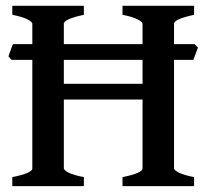

<svg xmlns="http://www.w3.org/2000/svg" viewBox="-20 -635 713 655"><path d="M22 0V-30.8Q90.3 -44.4 90.3 -60.5V-430.7H19.5L8.8 -442.4Q11.2 -449.7 15.9 -463.1Q20.5 -476.6 23.9 -484.4H90.3V-554.2Q90.3 -560.1 73.7 -568.8Q57.1 -577.6 22 -584.5V-615.2H266.1V-584.5Q197.8 -569.8 197.8 -554.2V-484.4H466.3V-554.2Q466.3 -560.1 449.7 -568.8Q433.1 -577.6 397.9 -584.5V-615.2H642.1V-584.5Q573.7 -569.8 573.7 -554.2V-484.4H644L655.3 -472.7L639.6 -430.7H573.7V-60.5Q573.7 -54.7 590.3 -46.1Q606.9 -37.6 642.1 -30.8V0H397.9V-30.8Q466.3 -44.4 466.3 -60.5V-295.4H197.8V-60.5Q197.8 -54.7 214.1 -46.1Q230.5 -37.6 266.1 -30.8V0ZM197.8 -349.1H466.3V-430.7H197.8Z"/></svg>

Font: David Libre Medium
Style: Regular
Weight: 500
Designer: Ismar David, J. Victor Gaultney, Annie Olsen and Meir Sadan
Foundry: Monotype Imaging Inc. & SIL International
Version: Version 1.100; ttfautohint (v1.8.4.7-5d5b)